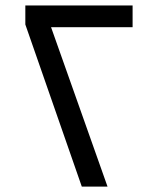

<svg xmlns="http://www.w3.org/2000/svg" viewBox="-20 -694 591 714"><path d="M284.2 0H379.9L169.9 -592.8H473.1V-673.8H74.2V-603Z"/></svg>

Font: Droid Sans Arabic
Style: Regular
Weight: 400
Foundry: Ascender Corporation
Version: Version 1.00